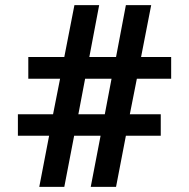

<svg xmlns="http://www.w3.org/2000/svg" viewBox="-20 -731 738 751"><path d="M373.4 -200 334.9 0H433.9L472.4 -200H608.8V-284H487.8L515.3 -423H649.5V-508H531.8L571.4 -711H472.4L433.9 -508H329.4L367.9 -711H271.1L231.5 -508H90.7V-423H215L187.5 -284H50V-200H172.1L133.6 0H231.5L270 -200ZM286.5 -284 312.9 -423H416.3L389.9 -284Z"/></svg>

Font: Asimov
Style: Wid
Weight: 500
Designer: Google
Version: Version 2.000980; 2014